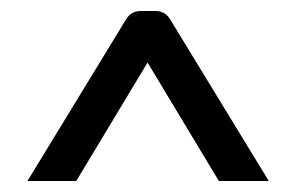

<svg xmlns="http://www.w3.org/2000/svg" viewBox="-20 -870 540 350"><path d="M30 -540 210 -835Q219 -850 237 -850H263Q281 -850 290 -835L470 -540H379L249 -756L119 -540Z"/></svg>

Font: Gowun Batang
Style: Bold
Weight: 700
Designer: Yanghee Ryu
Foundry: Yanghee Ryu
Version: Version 2.000